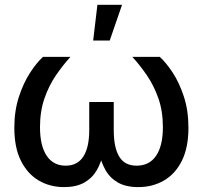

<svg xmlns="http://www.w3.org/2000/svg" viewBox="-20 -764 836 792"><path d="M244.6 7.8Q186 7.8 139.6 -19.5Q93.3 -46.9 66.2 -101.1Q39.1 -155.3 39.1 -236.8Q39.1 -307.1 57.9 -364.5Q76.7 -421.9 104 -463.9Q131.3 -505.9 157.2 -529.3H270.5Q239.3 -495.1 210.4 -452.9Q181.6 -410.6 163.3 -357.9Q145 -305.2 145 -239.3Q145 -163.1 172.4 -121.8Q199.7 -80.6 251 -80.6Q299.3 -80.6 323.7 -118.2Q348.1 -155.8 348.1 -227.5V-343.3H449.2V-227.5Q449.2 -155.8 471.7 -118.2Q494.1 -80.6 543.5 -80.6Q596.2 -80.6 624 -121.6Q651.9 -162.6 651.9 -239.3Q651.9 -306.2 633.1 -359.1Q614.3 -412.1 585.4 -454.1Q556.6 -496.1 525.9 -529.3H639.2Q665 -505.9 692.4 -464.4Q719.7 -422.9 738.5 -365.5Q757.3 -308.1 757.3 -236.8Q757.3 -155.3 730.2 -100.8Q703.1 -46.4 656.2 -19.3Q609.4 7.8 550.3 7.8Q499.5 7.8 466.6 -11Q433.6 -29.8 415 -62.7Q396.5 -95.7 387.7 -137.7H406.2Q398.4 -94.7 379.2 -61.8Q359.9 -28.8 326.9 -10.5Q293.9 7.8 244.6 7.8ZM364.3 -596.7 381.8 -744.1H483.4L432.6 -596.7Z"/></svg>

Font: Inter 24pt Medium
Style: Regular
Weight: 500
Designer: Rasmus Andersson
Foundry: rsms
Version: Version 4.001;git-66647c0bb